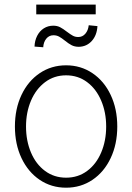

<svg xmlns="http://www.w3.org/2000/svg" viewBox="-20 -831 593 861"><path d="M46.9 -263.7Q46.9 -342.8 76.4 -405.3Q106 -467.8 158.2 -502.9Q210.4 -538.1 276.4 -538.1Q342.3 -538.1 394.5 -502.9Q446.8 -467.8 476.3 -405.3Q505.9 -342.8 505.9 -263.7Q505.9 -184.6 476.3 -122.1Q446.8 -59.6 394.5 -24.4Q342.3 10.7 276.4 10.7Q210.4 10.7 158.2 -24.4Q106 -59.6 76.4 -122.1Q46.9 -184.6 46.9 -263.7ZM456.1 -263.7Q456.1 -327.1 433.8 -379.6Q411.6 -432.1 370.8 -462.6Q330.1 -493.2 276.4 -493.2Q222.7 -493.2 181.9 -462.4Q141.1 -431.6 118.9 -379.4Q96.7 -327.1 96.7 -263.7Q96.7 -199.7 118.9 -147.2Q141.1 -94.7 181.9 -64.5Q222.7 -34.2 276.4 -34.2Q330.1 -34.2 370.8 -64.5Q411.6 -94.7 433.8 -147.2Q456.1 -199.7 456.1 -263.7ZM334 -621.1Q314.9 -621.1 301.3 -628.2Q287.6 -635.3 271.5 -648.4Q256.3 -660.6 245.1 -666.7Q233.9 -672.9 219.7 -672.9Q200.2 -672.9 187.7 -657.7Q175.3 -642.6 173.8 -619.1L134.8 -622.1Q135.7 -648.9 146.7 -670.4Q157.7 -691.9 176.5 -703.9Q195.3 -715.8 218.8 -715.8Q236.3 -715.8 249.5 -709Q262.7 -702.1 280.3 -688.5Q296.4 -676.3 306.9 -670.7Q317.4 -665 331.1 -665Q350.1 -665 362.8 -679.9Q375.5 -694.8 377.9 -717.8L417 -713.9Q414.6 -672.9 391.8 -647.5Q369.1 -622.1 334 -621.1ZM409.2 -766.6H142.6V-810.5H409.2Z"/></svg>

Font: Pretendard JP ExtraLight
Style: Regular
Weight: 200
Designer: Base glyphs from Inter by Rasmus Andersson; Hangeul glyphs from Noto Sans CJK(Source Han Sans) by Jang Soo-young and Kan
Foundry: Kil Hyung-jin
Version: Version 1.309